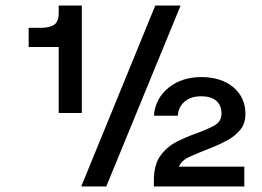

<svg xmlns="http://www.w3.org/2000/svg" viewBox="-20 -670 940 690"><path d="M191 -650H274V-264H191V-501H83V-570H127Q158 -570 174.5 -581Q191 -592 191 -623ZM538 -650H629L362 0H272ZM623 -71H858V0H533V-21Q533 -78 556.5 -110.5Q580 -143 616 -161Q652 -179 686 -191Q723 -204 749.5 -218.5Q776 -233 776 -262Q776 -292 757 -308Q738 -324 703 -324Q666 -324 643.5 -305Q621 -286 619 -254H533Q538 -316 585.5 -354.5Q633 -393 703 -393Q775 -393 818.5 -356.5Q862 -320 862 -260Q862 -226 843.5 -203.5Q825 -181 796.5 -165.5Q768 -150 737 -138Q696 -122 663.5 -107.5Q631 -93 623 -71Z"/></svg>

Font: Overused Grotesk Medium
Style: Italic
Weight: 500
Italic angle: -10°
Version: Version 0.003